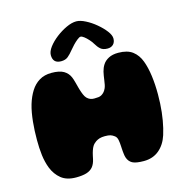

<svg xmlns="http://www.w3.org/2000/svg" viewBox="-126 -990 1078 1127"><g transform="rotate(-15 413.0 -426.5)"><path d="M610 21.5Q561.5 21.5 540.5 10Q519.5 -1.5 511 -26.5Q509 -32 507.8 -38.8Q506.5 -45.5 505.8 -52.8Q505 -60 504.2 -67.5Q503.5 -75 503.2 -82Q503 -89 502.5 -95Q501.5 -119 498 -136.5Q494.5 -154 483 -162.5Q470.5 -172 458.8 -175.5Q447 -179 425.5 -179Q416 -179 408 -178Q400 -177 393.2 -175Q386.5 -173 380.8 -170.2Q375 -167.5 370 -164Q364 -160 358 -154.2Q352 -148.5 347.5 -141.5Q344 -136.5 341.5 -130.2Q339 -124 336.5 -117.2Q334 -110.5 332 -102.8Q330 -95 328 -86.2Q326 -77.5 324 -67.5Q318 -39 303.8 -21.5Q289.5 -4 264.5 3.8Q239.5 11.5 201 11.5Q144.5 11.5 111 -15.5Q77.5 -42.5 60 -86.5Q53 -104.5 48 -124.8Q43 -145 40.2 -167.2Q37.5 -189.5 36.2 -212.8Q35 -236 35 -260Q35 -288 36.2 -315.8Q37.5 -343.5 40.2 -370.5Q43 -397.5 47.5 -423.2Q52 -449 59 -472.5Q72 -515.5 92.8 -548.5Q113.5 -581.5 144.5 -600.2Q175.5 -619 218.5 -619Q267 -619 292.8 -603.8Q318.5 -588.5 330 -561Q332.5 -555.5 335 -547.5Q337.5 -539.5 340 -530.5Q342.5 -521.5 344.8 -512.5Q347 -503.5 349.2 -495.8Q351.5 -488 353 -482.5Q358.5 -464 364.8 -449.5Q371 -435 379 -426.5Q388.5 -417 399 -412.8Q409.5 -408.5 423 -408.5Q438.5 -408.5 448.5 -409.8Q458.5 -411 466 -415Q473.5 -419 481.5 -426.5Q490.5 -435 497.2 -450.5Q504 -466 507.5 -496Q509.5 -510.5 511.5 -523Q513.5 -535.5 516.2 -546.8Q519 -558 523.2 -568.2Q527.5 -578.5 534 -588.5Q546 -607 569.2 -619.2Q592.5 -631.5 627.5 -631.5Q683 -631.5 714.5 -607.5Q746 -583.5 761.5 -541.5Q769 -521.5 774.5 -498.2Q780 -475 783.5 -448.8Q787 -422.5 788.8 -394Q790.5 -365.5 790.5 -335Q790.5 -307 789 -280.2Q787.5 -253.5 784.8 -228.2Q782 -203 778 -180Q774 -157 769 -136Q764 -115 758 -96Q740.5 -41.5 702.8 -10Q665 21.5 610 21.5ZM292.5 -670Q242.5 -670 242.5 -720.5Q242.5 -742.5 262.2 -768.8Q282 -795 312.8 -818.8Q343.5 -842.5 377 -858Q410.5 -873.5 437.5 -873.5Q461.5 -873.5 493.2 -857.2Q525 -841 554.5 -816.2Q584 -791.5 603.5 -765.8Q623 -740 623 -720.5Q623 -697.5 610 -684.5Q597 -671.5 575 -671.5Q547.5 -671.5 532.5 -684.8Q517.5 -698 505.5 -719Q498 -732 485.2 -746.2Q472.5 -760.5 459.8 -770.2Q447 -780 439 -780Q431.5 -780 418 -769.2Q404.5 -758.5 390.5 -743.8Q376.5 -729 366.5 -716.5Q351 -697 335 -683.5Q319 -670 292.5 -670Z"/></g></svg>

Font: Gluten Black
Style: Regular
Weight: 900
Designer: Tyler Finck
Foundry: Etcetera Type Company
Version: Version 1.300